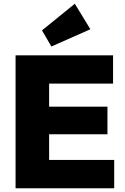

<svg xmlns="http://www.w3.org/2000/svg" viewBox="-20 -1004 667 1024"><path d="M63 0V-709H242V0ZM205 0V-151H589V0ZM205 -288V-435H553V-288ZM205 -558V-709H583V-558ZM254 -756 204 -842 379 -984 462 -848Z"/></svg>

Font: Outfit ExtraBold
Style: Regular
Weight: 800
Designer: Rodrigo Fuenzalida
Foundry: fragTYPE
Version: Version 1.100;gftools[0.9.27]